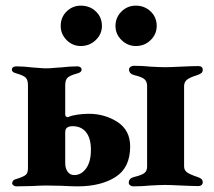

<svg xmlns="http://www.w3.org/2000/svg" viewBox="-20 -657 759 680"><path d="M22 0ZM23 -8Q23 -13 27 -17.5Q31 -22 38 -23Q63 -31 71 -37.5Q79 -44 79 -61V-355Q79 -374 71 -382Q63 -390 38 -397Q22 -401 22 -410Q22 -416 26.5 -419Q31 -422 37 -422Q64 -422 96 -418Q103 -418 117 -416.5Q131 -415 144 -415Q157 -415 171.5 -416.5Q186 -418 194 -418Q228 -422 254 -422Q260 -422 264.5 -419Q269 -416 269 -410Q269 -401 254 -397Q228 -390 219.5 -382Q211 -374 211 -355V-252Q211 -246 215 -243.5Q219 -241 223 -243Q234 -248 254.5 -251Q275 -254 294 -254Q351 -254 396 -225Q441 -196 441 -138Q441 -63 389 -30Q337 3 255 3Q234 3 198 1L142 0Q128 0 90 2L37 3Q32 3 27.5 -0.5Q23 -4 23 -8ZM302 -126Q302 -167 285 -188.5Q268 -210 238 -210Q223 -210 218 -205Q211 -201 211 -188V-79Q211 -61 219.5 -49Q228 -37 243 -37Q268 -37 285 -60.5Q302 -84 302 -126ZM436 -10Q436 -25 454 -30Q480 -36 490.5 -43.5Q501 -51 501 -67V-352Q501 -369 491 -377Q481 -385 455 -391Q437 -396 437 -411Q437 -417 442.5 -420.5Q448 -424 454 -424Q485 -424 513 -421Q547 -419 565 -419Q581 -419 621 -421Q663 -423 682 -423Q698 -423 698 -410Q698 -402 693.5 -398.5Q689 -395 679 -391Q652 -383 642 -374.5Q632 -366 632 -352V-68Q632 -54 642.5 -46.5Q653 -39 680 -30Q689 -27 693.5 -23Q698 -19 698 -11Q698 -5 693.5 -1.5Q689 2 683 2Q663 2 621 0Q581 -2 565 -2Q548 -2 512 0Q484 3 452 3Q446 3 441 -0.5Q436 -4 436 -10ZM195 -565Q195 -596 216 -616.5Q237 -637 266 -637Q298 -637 319.5 -616.5Q341 -596 341 -565Q341 -536 319 -515Q297 -494 266 -494Q237 -494 216 -515Q195 -536 195 -565ZM389 -565Q389 -595 410 -616Q431 -637 461 -637Q492 -637 513.5 -616.5Q535 -596 535 -565Q535 -536 513.5 -515Q492 -494 461 -494Q432 -494 410.5 -515Q389 -536 389 -565Z"/></svg>

Font: EB Garamond
Style: Bold
Weight: 700
Designer: Georg Duffner and Octavio Pardo
Foundry: Georg Duffner
Version: Version 1.000; ttfautohint (v1.6)